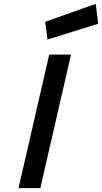

<svg xmlns="http://www.w3.org/2000/svg" viewBox="-20 -975 529 995"><path d="M235 -692H348L189 0H76ZM476 -955 489 -852 226 -770 214 -862Z"/></svg>

Font: Panefresco 750wt
Style: Italic
Weight: 750
Foundry: Campivisivi & Chank Co
Version: Version 1.000